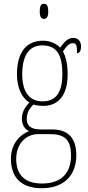

<svg xmlns="http://www.w3.org/2000/svg" viewBox="-20 -758 467 1019"><path d="M213 -658C227 -658 236 -666 236 -698C236 -729 227 -738 213 -738C199 -738 191 -729 191 -698C191 -666 199 -658 213 -658ZM201 241C320 241 385 172 385 66C385 -17 348 -71 258 -71H197C152 -71 122 -85 122 -126C122 -163 139 -185 157 -203C167 -199 194 -196 209 -196C295 -196 339 -259 339 -363C339 -423 328 -459 314 -485C335 -516 349 -529 367 -529C386 -529 389 -513 389 -476C403 -476 410 -489 410 -512C410 -536 397 -557 369 -557C337 -557 317 -529 299 -505C281 -525 248 -542 209 -542C121 -542 70 -483 70 -362C70 -295 95 -238 136 -214C119 -196 96 -167 96 -131C96 -92 114 -71 134 -62C92 -46 38 -1 38 85C38 180 89 241 201 241ZM206 -220C137 -220 98 -269 98 -364C98 -472 141 -517 204 -517C274 -517 311 -477 311 -365C311 -265 275 -220 206 -220ZM203 216C98 216 66 156 66 85C66 7 116 -46 182 -46H249C329 -46 357 -9 357 67C357 156 310 216 203 216Z"/></svg>

Font: Noto Serif Devanagari Condensed Thin
Style: Regular
Weight: 100
Width: 3
Designer: Universal Thirst, Indian Type Foundry and the Monotype Design Team
Foundry: Monotype Imaging Inc.
Version: Version 2.004